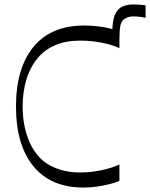

<svg xmlns="http://www.w3.org/2000/svg" viewBox="-20 -830 676 865"><path d="M518 -15Q500 -7 474 -0.5Q448 6 418 10.5Q388 15 357 15Q209 15 130.5 -81Q52 -177 52 -350Q52 -523 131 -619Q210 -715 359 -715Q391 -715 421 -711.5Q451 -708 476.5 -701.5Q502 -695 518 -688V-613Q487 -628 439 -637.5Q391 -647 341 -647Q277 -647 230 -627Q183 -607 152 -571Q117 -530 99.5 -473.5Q82 -417 82 -350Q82 -273 105.5 -208.5Q129 -144 176 -104Q207 -80 248 -66.5Q289 -53 341 -53Q391 -53 439 -63.5Q487 -74 518 -89ZM518 -651 486 -658Q486 -664 486 -670.5Q486 -677 486 -685Q486 -736 497.5 -763Q509 -790 530.5 -800Q552 -810 580 -810Q593 -810 607.5 -809Q622 -808 636 -806V-750Q627 -752 617 -753.5Q607 -755 597.5 -755.5Q588 -756 579 -756Q558 -756 541 -745Q526 -735 522 -712.5Q518 -690 518 -651Z"/></svg>

Font: Ojuju
Style: Regular
Weight: 400
Designer: Chisaokwu Joboson, Mirko Velimirovic
Foundry: Udi Foundry
Version: Version 1.000